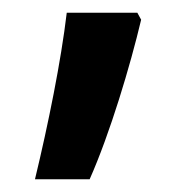

<svg xmlns="http://www.w3.org/2000/svg" viewBox="-20 -149 307 302"><path d="M202 -118 196 -129H85C76 -53 56 46 35 133H121C153 61 185 -46 202 -118Z"/></svg>

Font: Noto Sans Thai Looped UI Narrow Medium
Style: Regular
Weight: 500
Width: 4
Designer: Cadson Demak Team
Foundry: Cadson Demak Co., Ltd.
Version: Version 1.000